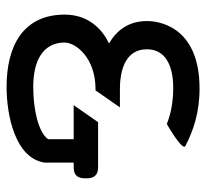

<svg xmlns="http://www.w3.org/2000/svg" viewBox="-42 -588 641 598"><g transform="rotate(90 279.0 -289.5)"><path d="M26 -170C26 -39 126 11 251 11C340 11 474 -16 487 -108V-109V-198H501C527 -198 536 -210 536 -236C536 -260 528 -274 501 -274H361L308 -198H414V-118C391 -87 319 -72 251 -72C167 -72 113 -104 113 -170C113 -204 160 -266 258 -266H262L315 -342H258C194 -342 134 -362 134 -426C134 -482 182 -508 254 -508C297 -508 334 -501 364 -489L366 -488L370 -490C370 -490 452 -537 435 -546C389 -570 332 -590 256 -590C55 -590 46 -452 46 -427C46 -368 76 -331 116 -308C67 -285 26 -240 26 -170Z"/></g></svg>

Font: Charger Sport
Style: SeBdExt
Weight: 600
Designer: Jasper
Foundry: Cannot Into Space Fonts
Version: Version 1.1